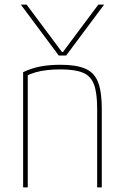

<svg xmlns="http://www.w3.org/2000/svg" viewBox="-20 -810 540 830"><path d="M70 -790H95L248 -585H252L405 -790H430L266 -570H234ZM80 -498Q115 -515 154 -522.5Q193 -530 242 -530Q310 -530 349 -513Q388 -496 404 -454.5Q420 -413 420 -340V0H400V-340Q400 -408 386.5 -444.5Q373 -481 339 -495.5Q305 -510 242 -510Q211 -510 184 -507Q157 -504 134 -497.5Q111 -491 89 -480L100 -494V0H80Z"/></svg>

Font: M PLUS Code Latin Thin
Style: Regular
Weight: 250
Designer: Coji Morishita
Foundry: UNDERFOREST DESIGN
Version: Version 1.002; ttfautohint (v1.8.3)